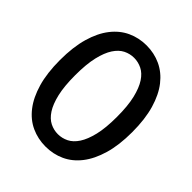

<svg xmlns="http://www.w3.org/2000/svg" viewBox="-204 -854 987 987"><g transform="rotate(45 290.0 -360.0)"><path d="M552.5 -360Q552.5 -265.5 532.2 -196.5Q512 -127.5 476.5 -82Q441 -36.5 393 -14.5Q345 7.5 289.5 7.5Q234 7.5 186 -14.5Q138 -36.5 102.8 -82Q67.5 -127.5 47.5 -196.5Q27.5 -265.5 27.5 -360Q27.5 -454.5 47.5 -523.8Q67.5 -593 102.8 -638.2Q138 -683.5 186 -705.8Q234 -728 289.5 -728Q345 -728 393 -705.8Q441 -683.5 476.5 -638.2Q512 -593 532.2 -523.8Q552.5 -454.5 552.5 -360ZM441.5 -360Q441.5 -440 428.8 -493.2Q416 -546.5 395 -578.5Q374 -610.5 346.5 -624Q319 -637.5 289.5 -637.5Q259.5 -637.5 232.2 -624Q205 -610.5 184 -578.5Q163 -546.5 150.5 -493.2Q138 -440 138 -360Q138 -280 150.5 -226.8Q163 -173.5 184 -141.5Q205 -109.5 232.2 -96Q259.5 -82.5 289.5 -82.5Q319 -82.5 346.5 -96Q374 -109.5 395 -141.5Q416 -173.5 428.8 -226.8Q441.5 -280 441.5 -360Z"/></g></svg>

Font: Lato 2
Style: Regular
Weight: 600
Designer: Lukasz Dziedzic with Adam Twardoch and Botio Nikoltchev
Foundry: tyPoland Lukasz Dziedzic
Version: Version 2.015; 2015-08-06; http://www.latofonts.com/